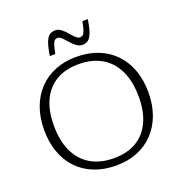

<svg xmlns="http://www.w3.org/2000/svg" viewBox="-158 -1044 1126 1190"><g transform="rotate(-20 405.0 -448.5)"><path d="M402 -708Q482 -708 546 -682.5Q610 -657 655.2 -609.8Q700.5 -562.5 724.5 -496.5Q748.5 -430.5 748.5 -349.5Q748.5 -267.5 724.2 -201.2Q700 -135 655 -87.8Q610 -40.5 547.5 -15.2Q485 10 408 10Q328 10 263.8 -15.2Q199.5 -40.5 154.2 -87.8Q109 -135 85 -201Q61 -267 61 -348.5Q61 -430.5 85.2 -496.8Q109.5 -563 154.5 -610.2Q199.5 -657.5 262.2 -682.8Q325 -708 402 -708ZM409 -37.5Q498.5 -37.5 559.5 -74.5Q620.5 -111.5 651.8 -179.8Q683 -248 683 -342Q683 -444 649.2 -515.2Q615.5 -586.5 552.2 -623.5Q489 -660.5 400.5 -660.5Q311 -660.5 250 -623.2Q189 -586 158 -518Q127 -450 127 -356Q127 -253.5 160.5 -182.5Q194 -111.5 257.5 -74.5Q321 -37.5 409 -37.5ZM550.5 -903Q541.5 -845 529.8 -815.2Q518 -785.5 502.5 -775Q487 -764.5 466 -764.5Q444.5 -764.5 426.2 -778.5Q408 -792.5 392.2 -811Q376.5 -829.5 362.2 -843.8Q348 -858 334 -858Q323 -858 315 -851.5Q307 -845 300.8 -826Q294.5 -807 287 -768.5H251Q260 -826.5 271.5 -856.2Q283 -886 299 -896.5Q315 -907 336 -907Q357.5 -907 375.5 -892.8Q393.5 -878.5 409 -860Q424.5 -841.5 439 -827.5Q453.5 -813.5 467.5 -813.5Q478.5 -813.5 486.2 -819.8Q494 -826 500.8 -845.2Q507.5 -864.5 514.5 -903Z"/></g></svg>

Font: Newsreader 9pt Light
Style: Regular
Weight: 300
Designer: Hugues Gentile
Foundry: Production Type
Version: Version 1.003